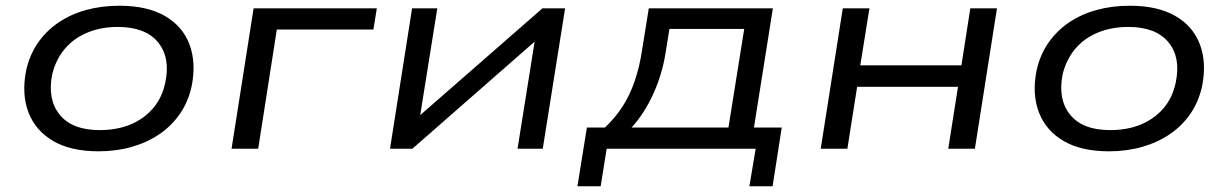

<svg xmlns="http://www.w3.org/2000/svg" viewBox="-20 -519 4286 670"><path d="M324 9Q227 9 165.5 -27Q104 -63 79.5 -126.5Q55 -190 71 -272Q83 -327 112 -369Q141 -411 183.5 -440Q226 -469 280 -484Q334 -499 397 -499Q493 -499 555 -463.5Q617 -428 641 -364.5Q665 -301 649 -219Q637 -164 608 -122Q579 -80 536.5 -51Q494 -22 440 -6.5Q386 9 324 9ZM328 -65Q388 -65 435 -84.5Q482 -104 514 -141Q546 -178 557 -232Q575 -319 531 -372Q487 -425 391 -425Q333 -425 285.5 -405.5Q238 -386 206.5 -349Q175 -312 162 -259Q145 -172 188.5 -118.5Q232 -65 328 -65Z M788 0 865 -490H1295L1283 -416H946L881 0Z M1341 0 1418 -490H1506L1443 -96H1422L1873 -490H1952L1874 0H1786L1849 -395H1870L1419 0Z M1995 131 2028 -74H2091Q2127 -108 2152.5 -147.5Q2178 -187 2195 -236.5Q2212 -286 2221 -347L2244 -490H2677L2611 -74H2708L2676 131H2595L2617 0H2097L2076 131ZM2184 -74H2522L2577 -418H2316L2302 -331Q2290 -258 2259.5 -191Q2229 -124 2184 -74Z M2844 0 2921 -490H3014L2982 -291H3335L3366 -490H3459L3382 0H3289L3323 -216H2971L2937 0Z M3850 9Q3753 9 3691.5 -27Q3630 -63 3605.5 -126.5Q3581 -190 3597 -272Q3609 -327 3638 -369Q3667 -411 3709.5 -440Q3752 -469 3806 -484Q3860 -499 3923 -499Q4019 -499 4081 -463.5Q4143 -428 4167 -364.5Q4191 -301 4175 -219Q4163 -164 4134 -122Q4105 -80 4062.5 -51Q4020 -22 3966 -6.5Q3912 9 3850 9ZM3854 -65Q3914 -65 3961 -84.5Q4008 -104 4040 -141Q4072 -178 4083 -232Q4101 -319 4057 -372Q4013 -425 3917 -425Q3859 -425 3811.5 -405.5Q3764 -386 3732.5 -349Q3701 -312 3688 -259Q3671 -172 3714.5 -118.5Q3758 -65 3854 -65Z"/></svg>

Font: Nunito Sans 10pt Expanded
Style: Italic
Weight: 400
Width: 7
Italic angle: -9°
Designer: Vernon Adams
Foundry: Vernon Adams
Version: Version 3.101;gftools[0.9.27]